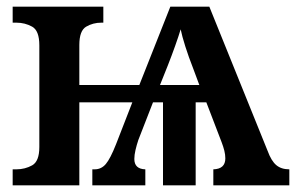

<svg xmlns="http://www.w3.org/2000/svg" viewBox="-20 -556 891 576"><path d="M18 0V-48H29Q55 -48 76.5 -60Q98 -72 98 -115V-420Q98 -464 76.5 -476Q55 -488 29 -488H18V-536H290V-488H284Q259 -488 238.5 -476Q218 -464 218 -421V-301H398L491 -536H608L783 -103Q794 -73 809 -60.5Q824 -48 848 -48V0H620V-48Q656 -49 656 -81Q656 -92 653 -104Q650 -116 645 -129L599 -249H567V0H469V-249H439L395 -136Q390 -121 386.5 -106Q383 -91 383 -79Q383 -49 416 -48V0H257V-48H264Q284 -48 297.5 -64Q311 -80 328 -123L377 -249H218V0ZM460 -301H578L559 -352Q546 -385 536 -416.5Q526 -448 522 -468Q516 -448 505.5 -418.5Q495 -389 484 -361Z"/></svg>

Font: Noto Serif SemiCondensed SemiBold
Style: Regular
Weight: 600
Width: 4
Designer: Monotype Design Team
Foundry: Monotype Imaging Inc.
Version: Version 2.013; ttfautohint (v1.8.4.7-5d5b)